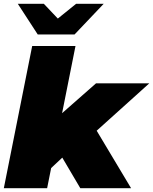

<svg xmlns="http://www.w3.org/2000/svg" viewBox="-25 -982 799 1002"><path d="M210 -75 260 -357 476 -547H754L452 -275L321 -179ZM-5 0 143 -742H369L221 0ZM394 0 282 -190 443 -361 659 0ZM172 -802 68 -962H204L327 -832H211L372 -962H516L364 -802Z"/></svg>

Font: Montserrat Thin Black
Style: Italic
Weight: 900
Italic angle: -11.3°
Version: Version 9.000